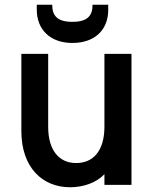

<svg xmlns="http://www.w3.org/2000/svg" viewBox="-20 -779 649 809"><path d="M534 0V-552H420V-245C420 -144 373 -92 301 -92C230 -92 183 -144 183 -245V-552H70V-227C70 -73 159 10 275 10C333 10 387 -10 420 -45V0ZM135 -738C135 -655 191 -598 285 -598C380 -598 436 -654 436 -737V-759H370C370 -714 350 -687 285 -687C220 -687 200 -714 200 -759H135Z"/></svg>

Font: Malmofest Medium
Style: Regular
Weight: 500
Designer: Jonny Pinhorn (Poppins), Kolossal
Version: Version 1.004;Glyphs 3.1.2 (3151)